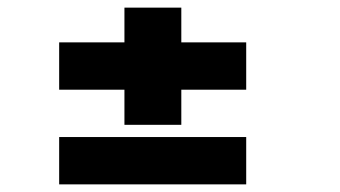

<svg xmlns="http://www.w3.org/2000/svg" viewBox="-20 -546 890 503"><path d="M135 -311V-435H306V-526H455V-435H625V-311H455V-219H306V-311ZM135 -63V-187H625V-63Z"/></svg>

Font: Trispace SemiExpanded ExtraBold
Style: Regular
Weight: 800
Width: 6
Designer: Tyler Finck
Foundry: Etcetera Type Company
Version: Version 1.210; ttfautohint (v1.8.3)